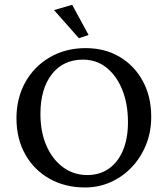

<svg xmlns="http://www.w3.org/2000/svg" viewBox="-20 -786 710 814"><path d="M340.8 8.8Q255.9 8.8 189.9 -28.3Q124 -65.4 86.9 -131.8Q49.8 -198.2 49.8 -284.2Q49.8 -370.1 87.4 -437.5Q125 -504.9 191.9 -543.5Q258.8 -582 342.8 -582Q424.8 -582 487.3 -544.9Q549.8 -507.8 585.4 -442.4Q621.1 -377 621.1 -291Q621.1 -225.6 598.6 -170.9Q576.2 -116.2 537.1 -75.7Q498 -35.2 447.8 -13.2Q397.5 8.8 340.8 8.8ZM349.6 -43.9Q403.3 -43.9 441.9 -71.3Q480.5 -98.6 501.5 -148.9Q522.5 -199.2 522.5 -267.6Q522.5 -346.7 498 -406.2Q473.6 -465.8 431.2 -499.5Q388.7 -533.2 331.1 -533.2Q248 -533.2 199.7 -471.2Q151.4 -409.2 151.4 -302.7Q151.4 -226.6 176.8 -168.5Q202.1 -110.4 247.1 -77.1Q292 -43.9 349.6 -43.9ZM314.5 -624 209 -743.2 286.1 -765.6 355.5 -637.7Z"/></svg>

Font: Crimson Pro ExtraLight
Style: Regular
Weight: 400
Version: Version 1.002